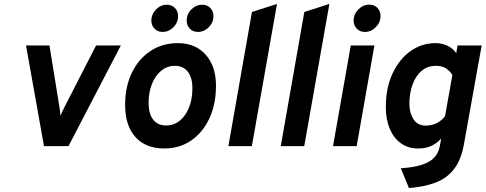

<svg xmlns="http://www.w3.org/2000/svg" viewBox="-20 -742 2466 975"><path d="M203.4 0 112.2 -511H231.2L280.8 -204.6Q283.3 -191 284.8 -178.3Q286.2 -165.7 287.2 -154Q291.4 -165.2 297.4 -177.9Q303.5 -190.6 309.2 -201.6L467.8 -511H593.6L327.8 0Z M814.4 12Q720 12 667.7 -46Q615.4 -104.1 615.4 -209.6Q615.4 -301.8 649.5 -372.4Q683.6 -443 744 -483Q804.5 -523 883.4 -523Q972 -523 1024.4 -464.4Q1076.8 -405.7 1076.8 -307Q1076.8 -213.2 1043.4 -141.2Q1010 -69.2 950.8 -28.6Q891.6 12 814.4 12ZM823.6 -104.8Q862.6 -104.8 892.7 -129.1Q922.8 -153.4 939.9 -196.1Q957 -238.8 957 -293.8Q957 -348.1 933.6 -378Q910.3 -407.8 867.6 -407.8Q829.4 -407.8 799.2 -383.4Q769.1 -358.9 751.9 -316.5Q734.6 -274.1 734.6 -220Q734.6 -164.5 757.7 -134.7Q780.8 -104.8 823.6 -104.8ZM986.2 -579.8Q959.5 -579.8 943.8 -596.6Q928 -613.5 928 -637.4Q928 -671.1 951.9 -694.5Q975.7 -718 1005.6 -718Q1032.3 -718 1048.2 -701.4Q1064 -684.8 1064 -660.4Q1064 -638 1052.7 -619.8Q1041.4 -601.6 1023.5 -590.7Q1005.6 -579.8 986.2 -579.8ZM806.4 -579.8Q780.3 -579.8 764.5 -596.6Q748.6 -613.5 748.6 -637.4Q748.6 -659.8 759.9 -678Q771.2 -696.2 788.8 -707.1Q806.4 -718 825.2 -718Q852.9 -718 868.6 -701.4Q884.2 -684.8 884.2 -660.4Q884.2 -626.8 860.3 -603.3Q836.4 -579.8 806.4 -579.8Z M1139.8 0 1259.4 -681.2 1386.6 -722 1259 0Z M1405.8 0 1525.4 -681.2 1652.6 -722 1525 0Z M1671.2 0 1761.2 -511H1881.2L1791.2 0ZM1832.2 -579.8Q1808.3 -579.8 1792 -596.3Q1775.8 -612.9 1775.8 -637.4Q1775.8 -669.9 1799.7 -694.1Q1823.5 -718.4 1855.6 -718.4Q1880.6 -718.4 1896.5 -702Q1912.4 -685.7 1912.4 -660.8Q1912.4 -628.1 1888.3 -604Q1864.3 -579.8 1832.2 -579.8Z M2056.7 213 2015.3 112.4Q2079.1 108.6 2120.6 95.3Q2162.1 82 2184.3 58.9Q2206.5 35.8 2212.9 2.4L2220.5 -38.8Q2202 -16.7 2172.7 -2.3Q2143.3 12 2103.7 12Q2053 12 2016.2 -14.2Q1979.5 -40.4 1959.4 -87.8Q1939.3 -135.1 1939.3 -198Q1939.3 -295.2 1973.2 -368.3Q2007.1 -441.4 2064.3 -482.2Q2121.6 -523 2191.7 -523Q2223.9 -523 2252.2 -509.7Q2280.5 -496.4 2296.9 -472L2303.5 -511H2425.9L2336.3 -11.8Q2321.9 70.2 2285.3 117.1Q2248.7 163.9 2191.4 185.4Q2134.1 206.9 2056.7 213ZM2142.1 -104.2Q2173.9 -104.2 2198.4 -117Q2222.8 -129.9 2239.9 -151.8L2277.1 -360.4Q2269.4 -376.1 2248.9 -392Q2228.3 -407.8 2193.7 -407.8Q2151 -407.8 2120.9 -382.1Q2090.8 -356.3 2074.9 -312.5Q2058.9 -268.7 2058.9 -214.6Q2058.9 -169.6 2079.4 -136.9Q2099.9 -104.2 2142.1 -104.2Z"/></svg>

Font: Overpass
Style: Italic
Weight: 400
Italic angle: -10°
Designer: Delve Withrington, Dave Bailey, Thomas Jockin
Foundry: Delve Fonts LLC
Version: Version 4.000